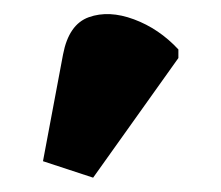

<svg xmlns="http://www.w3.org/2000/svg" viewBox="-20 -848 309 268"><path d="M110 -600 40 -623 68 -772Q76 -814 104 -824Q132 -834 167 -821Q202 -808 229 -779V-767Z"/></svg>

Font: Noto Serif Black
Style: Regular
Weight: 900
Designer: Monotype Design Team
Foundry: Monotype Imaging Inc.
Version: Version 2.014; ttfautohint (v1.8.4.7-5d5b)